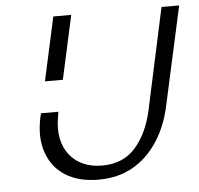

<svg xmlns="http://www.w3.org/2000/svg" viewBox="-49 -709 798 769"><g transform="rotate(-5 349.5 -324.5)"><path d="M317 9Q239 9 186 -23.5Q133 -56 111 -117Q89 -178 106 -259L110 -276H180L177 -258Q168 -208 176 -169Q184 -130 206 -102.5Q228 -75 261 -60.5Q294 -46 336 -46Q421 -46 470.5 -102.5Q520 -159 540 -250L628 -658H699L612 -262Q595 -182 555 -120.5Q515 -59 455.5 -25Q396 9 317 9ZM137 -402 193 -658H265L209 -402Z"/></g></svg>

Font: Ysabeau Infant
Style: Italic
Weight: 400
Italic angle: -12°
Designer: Christian Thalmann (Catharsis Fonts)
Version: Version 2.001;gftools[0.9.30]; featfreeze: ss01,ss02,lnum